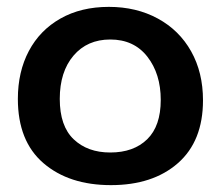

<svg xmlns="http://www.w3.org/2000/svg" viewBox="-20 -537 642 559"><path d="M32 -249Q32 -328 64 -388.5Q96 -449 156 -483Q216 -517 297 -517Q377 -517 439.5 -483Q502 -449 536.5 -387.5Q571 -326 571 -245Q571 -126 498 -62Q425 2 303 2Q181 2 106.5 -62Q32 -126 32 -249ZM448 -246Q448 -322 409 -372Q370 -422 301 -422Q234 -422 194 -375Q154 -328 154 -249Q154 -170 194.5 -131.5Q235 -93 301 -93Q369 -93 408.5 -131.5Q448 -170 448 -246Z"/></svg>

Font: Mali SemiBold
Style: Regular
Weight: 600
Designer: Kitiyaporn Chalermlarp | Katatrad Aksorn Co.,Ltd.
Foundry: Cadson Demak Co.,Ltd.
Version: Version 1.000; ttfautohint (v1.6)